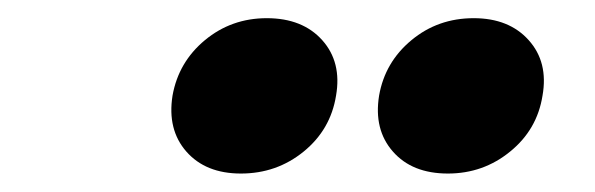

<svg xmlns="http://www.w3.org/2000/svg" viewBox="-20 -755 641 207"><path d="M462.9 -567.9Q424.3 -567.9 403.6 -591.6Q382.8 -615.2 388.7 -651.9Q395 -688 423.6 -711.7Q452.1 -735.4 490.7 -735.4Q528.8 -735.4 550 -711.7Q571.3 -688 564.9 -651.9Q559.1 -615.2 530 -591.6Q501 -567.9 462.9 -567.9ZM239.7 -567.9Q201.7 -567.9 180.9 -591.6Q160.2 -615.2 166 -651.9Q172.4 -688 200.9 -711.7Q229.5 -735.4 267.6 -735.4Q306.2 -735.4 327.4 -711.7Q348.6 -688 342.3 -651.9Q336.4 -615.2 307.4 -591.6Q278.3 -567.9 239.7 -567.9Z"/></svg>

Font: Inter Display ExtraBold
Style: Italic
Weight: 800
Italic angle: -9.39999°
Designer: Rasmus Andersson
Foundry: rsms
Version: Version 4.000;git-a52131595